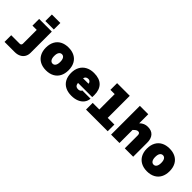

<svg xmlns="http://www.w3.org/2000/svg" viewBox="203 -2050 3495 3495"><g transform="rotate(45 1950.0 -303.0)"><path d="M339 178H77V6H297Q315 6 326 -5.5Q337 -17 337 -36V-391H227V-563H553V-16Q553 42 526.5 86Q500 130 451.5 154Q403 178 339 178ZM334 -784H552V-616H334Z M682 -281Q682 -372 717.5 -438.5Q753 -505 819 -540Q885 -575 975 -575Q1065 -575 1131 -540Q1197 -505 1232 -438.5Q1267 -372 1267 -281Q1267 -191 1232 -125Q1197 -59 1131 -23.5Q1065 12 975 12Q885 12 819 -23.5Q753 -59 717.5 -125Q682 -191 682 -281ZM975 -160Q1011 -160 1031.5 -191.5Q1052 -223 1052 -281Q1052 -341 1031.5 -372Q1011 -403 975 -403Q939 -403 918 -372Q897 -341 897 -281Q897 -223 918 -191.5Q939 -160 975 -160Z M1332 -281Q1332 -370 1368.5 -436.5Q1405 -503 1472.5 -539Q1540 -575 1631 -575Q1773 -575 1845.5 -502Q1918 -429 1918 -292Q1918 -258 1916 -240H1550Q1555 -198 1575 -178Q1595 -158 1636 -158Q1659 -158 1679 -169.5Q1699 -181 1702 -198H1915Q1910 -135 1873.5 -87.5Q1837 -40 1774 -14Q1711 12 1628 12Q1535 12 1468.5 -23Q1402 -58 1367 -123.5Q1332 -189 1332 -281ZM1697 -365Q1695 -390 1678 -407.5Q1661 -425 1635 -425Q1602 -425 1583 -410.5Q1564 -396 1556 -364Z M1997 -172H2167V-568H2057V-740H2383V-172H2555V0H1997Z M2949 -392Q2927 -392 2906 -378.5Q2885 -365 2858 -336V0H2642V-741H2858V-508Q2893 -543 2932 -559Q2971 -575 3016 -575Q3112 -575 3161.5 -519Q3211 -463 3211 -361V0H2995V-334Q2995 -361 2984 -376.5Q2973 -392 2949 -392Z M3282 -281Q3282 -372 3317.5 -438.5Q3353 -505 3419 -540Q3485 -575 3575 -575Q3665 -575 3731 -540Q3797 -505 3832 -438.5Q3867 -372 3867 -281Q3867 -191 3832 -125Q3797 -59 3731 -23.5Q3665 12 3575 12Q3485 12 3419 -23.5Q3353 -59 3317.5 -125Q3282 -191 3282 -281ZM3575 -160Q3611 -160 3631.5 -191.5Q3652 -223 3652 -281Q3652 -341 3631.5 -372Q3611 -403 3575 -403Q3539 -403 3518 -372Q3497 -341 3497 -281Q3497 -223 3518 -191.5Q3539 -160 3575 -160Z"/></g></svg>

Font: Azeret Mono Black
Style: Regular
Weight: 900
Designer: Martin Vácha
Foundry: Displaay
Version: Version 1.000; Glyphs 3.0.3, build 3074